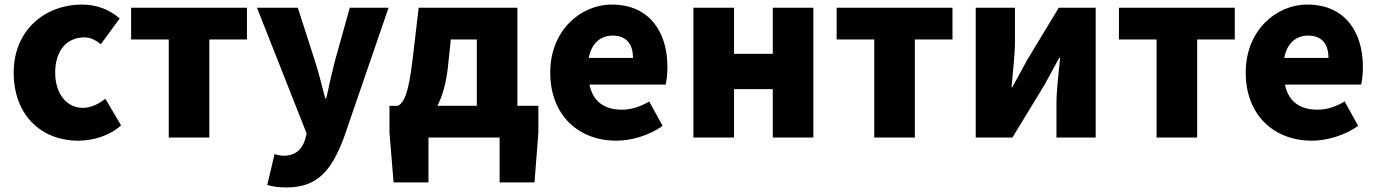

<svg xmlns="http://www.w3.org/2000/svg" viewBox="-20 -603 6039 842"><path d="M323 14C383 14 455 -4 511 -53L442 -170C413 -147 379 -130 343 -130C274 -130 222 -190 222 -285C222 -379 271 -439 350 -439C374 -439 396 -430 422 -409L505 -522C462 -559 408 -583 339 -583C180 -583 40 -473 40 -285C40 -96 163 14 323 14Z M720 0H898V-430H1063V-569H555V-430H720Z M1236 219C1371 219 1433 147 1488 1L1684 -569H1514L1448 -333C1435 -279 1422 -226 1411 -172H1406C1391 -228 1379 -281 1362 -333L1286 -569H1107L1325 -17L1317 12C1304 52 1276 80 1222 80C1209 80 1194 75 1184 73L1152 208C1176 215 1199 219 1236 219Z M1859 0H2171V197H2324L2341 -22V-139H2249V-569H1816L1790 -347C1771 -188 1752 -154 1725 -139H1688V-22L1706 197H1859ZM1898 -139C1920 -181 1936 -236 1944 -306L1957 -430H2071V-139Z M2683 14C2749 14 2827 -9 2886 -51L2827 -158C2786 -134 2748 -122 2707 -122C2635 -122 2581 -154 2565 -232H2899C2903 -246 2907 -277 2907 -309C2907 -464 2827 -583 2663 -583C2526 -583 2393 -469 2393 -285C2393 -96 2519 14 2683 14ZM2562 -349C2574 -416 2617 -447 2666 -447C2731 -447 2756 -405 2756 -349Z M3021 0H3199V-212H3369V0H3547V-569H3369V-367H3199V-569H3021Z M3814 0H3992V-430H4157V-569H3649V-430H3814Z M4259 0H4420L4560 -230C4578 -262 4606 -315 4625 -349H4629C4622 -279 4613 -204 4613 -148V0H4785V-569H4623L4484 -339C4467 -306 4437 -254 4419 -220H4416C4422 -289 4431 -365 4431 -421V-569H4259Z M5052 0H5230V-430H5395V-569H4887V-430H5052Z M5733 14C5799 14 5877 -9 5936 -51L5877 -158C5836 -134 5798 -122 5757 -122C5685 -122 5631 -154 5615 -232H5949C5953 -246 5957 -277 5957 -309C5957 -464 5877 -583 5713 -583C5576 -583 5443 -469 5443 -285C5443 -96 5569 14 5733 14ZM5612 -349C5624 -416 5667 -447 5716 -447C5781 -447 5806 -405 5806 -349Z"/></svg>

Font: Noto Sans CJK TC Black
Style: Regular
Weight: 900
Designer: Ryoko NISHIZUKA 西塚涼子 (kana, bopomofo & ideographs); Paul D. Hunt (Latin, Greek & Cyrillic); Sandoll Communications 산돌커뮤니
Foundry: Adobe
Version: Version 2.004;hotconv 1.0.118;makeotfexe 2.5.65603